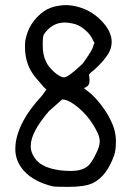

<svg xmlns="http://www.w3.org/2000/svg" viewBox="-20 -686 531 753"><path d="M78.1 -501Q78.1 -516.6 79.1 -526.4Q86.9 -565.4 103.5 -590.8Q146.5 -655.3 209 -663.1Q223.6 -666 238.3 -666Q252.9 -666 268.6 -663.1Q332 -651.4 377 -605.5Q418 -563.5 418 -521.5Q418 -497.1 404.3 -474.6Q386.7 -446.3 351.6 -414.1Q333 -399.4 329.1 -393.6Q329.1 -392.6 329.1 -389.6Q329.1 -386.7 331.1 -377Q331.1 -374 331.1 -369.1Q331.1 -350.6 316.4 -343.8Q313.5 -341.8 308.6 -340.8Q312.5 -337.9 319.3 -332Q356.4 -305.7 390.6 -254.9Q406.2 -232.4 416 -210Q434.6 -172.9 434.6 -130.9Q434.6 -96.7 427.7 -77.1Q398.4 5.9 343.8 32.2Q312.5 46.9 247.1 46.9Q197.3 46.9 187.5 44.9Q113.3 27.3 74.2 -15.6Q40 -53.7 40 -101.6Q40 -111.3 41 -120.1Q50.8 -210 144.5 -310.5L162.1 -335L153.3 -342.8Q114.3 -386.7 107.4 -398.4Q78.1 -442.4 78.1 -501ZM234.4 -597.7Q182.6 -597.7 151.4 -549.8Q147.5 -542 147.5 -509.8Q147.5 -468.8 161.1 -443.4Q168 -426.8 189.5 -406.2Q210.9 -386.7 226.6 -382.8Q227.5 -382.8 228.5 -382.8Q229.5 -382.8 230.5 -382.8Q231.4 -382.8 233.4 -382.8Q251 -386.7 293.9 -426.8Q301.8 -433.6 306.6 -439.5Q331.1 -473.6 341.8 -494.1Q345.7 -502.9 346.7 -508.8Q349.6 -515.6 350.6 -517.6L344.7 -528.3Q335 -551.8 310.5 -571.3Q288.1 -589.8 264.6 -593.8Q249 -597.7 234.4 -597.7ZM257.8 -285.2Q237.3 -295.9 226.6 -295.9Q224.6 -295.9 223.6 -295.9L171.9 -250Q100.6 -167 100.6 -114.3Q100.6 -110.4 100.6 -106.4Q102.5 -85.9 116.2 -66.4Q129.9 -46.9 148.4 -38.1Q172.9 -23.4 219.7 -17.6Q238.3 -15.6 257.8 -15.6Q306.6 -15.6 329.1 -39.1Q341.8 -52.7 355.5 -81.1Q371.1 -111.3 371.1 -129.9Q371.1 -146.5 363.3 -164.1Q325.2 -243.2 257.8 -285.2Z"/></svg>

Font: JasonHandwriting2
Style: SemiBold
Weight: 600
Version: Version 1.04.7